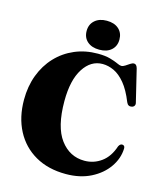

<svg xmlns="http://www.w3.org/2000/svg" viewBox="-134 -1016 959 1131"><g transform="rotate(15 346.0 -450.5)"><path d="M668.5 -216Q666.5 -155.5 629.2 -102Q592 -48.5 526.8 -15.5Q461.5 17.5 375 17.5Q267 17.5 188.2 -27.8Q109.5 -73 67 -154.2Q24.5 -235.5 24.5 -342.5Q24.5 -424 50.2 -492.5Q76 -561 123.2 -611.2Q170.5 -661.5 234.8 -689Q299 -716.5 375.5 -716.5Q420.5 -716.5 450.5 -708Q480.5 -699.5 498.5 -691Q516.5 -682.5 525.5 -682.5Q536.5 -682.5 549 -690.8Q561.5 -699 573.8 -707.2Q586 -715.5 596 -715.5Q611.5 -715.5 618 -692L665.5 -495.5Q668.5 -484.5 663.8 -476.8Q659 -469 649 -466.5Q626 -461 616 -484.5Q588.5 -553.5 555.8 -593Q523 -632.5 488 -648.8Q453 -665 418.5 -665Q347 -665 301.8 -594.5Q256.5 -524 256.5 -396Q256.5 -238.5 313.5 -162.5Q370.5 -86.5 460.5 -86.5Q517.5 -86.5 563.2 -119.8Q609 -153 631 -220Q640.5 -238.5 655 -236Q669 -233.5 668.5 -216ZM376 -741Q330 -741 303 -764.8Q276 -788.5 276 -829Q276 -869 303.2 -893.2Q330.5 -917.5 376 -917.5Q422.5 -917.5 449.2 -893.5Q476 -869.5 476 -829Q476 -789 449.2 -765Q422.5 -741 376 -741Z"/></g></svg>

Font: Fraunces 72pt Black
Style: Regular
Weight: 900
Version: Version 1.000;[0bf87f6ff]